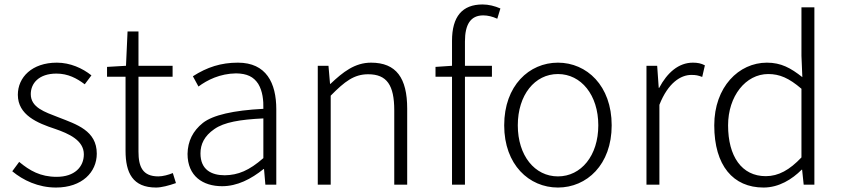

<svg xmlns="http://www.w3.org/2000/svg" viewBox="-20 -828 3772 861"><path d="M231 13C348 13 414 -56 414 -139C414 -242 324 -270 242 -302C180 -326 118 -346 118 -406C118 -454 154 -498 233 -498C285 -498 324 -477 360 -450L390 -490C350 -522 295 -547 235 -547C123 -547 60 -481 60 -403C60 -312 148 -276 227 -250C288 -229 356 -199 356 -136C356 -80 315 -35 234 -35C161 -35 113 -63 66 -102L35 -60C83 -20 151 13 231 13Z M680 13C704 13 738 4 769 -7L755 -52C736 -44 710 -37 690 -37C619 -37 601 -81 601 -148V-484H754V-533H601V-687H552L545 -533L460 -528V-484H543V-152C543 -53 575 13 680 13Z M976 7C1044 7 1106 -25 1162 -70H1164L1170 0H1219V-338C1219 -456 1174 -547 1047 -547C971 -547 909 -527 845 -486L870 -440C909 -469 966 -498 1039 -499C1088 -498 1117 -484 1138 -452C1158 -419 1162 -377 1161 -340C1026 -333 935 -312 890 -277C845 -241 822 -195 821 -138C821 -38 890 7 976 7ZM988 -42C928 -42 879 -67 879 -140C879 -181 896 -218 941 -249C985 -280 1056 -292 1161 -297V-119C1097 -63 1048 -43 988 -42Z M1405 0H1463V-399C1526 -463 1568 -495 1631 -495C1715 -495 1748 -446 1748 -333V0H1806V-341C1806 -478 1757 -547 1644 -547C1571 -547 1518 -505 1462 -452H1460L1453 -533H1405Z M2224 -790C2199 -801 2171 -808 2144 -808C2053 -808 2007 -754 2007 -645V-533L1933 -528V-484H2007V0H2065V-484H2186V-533H2065V-642C2065 -718 2090 -759 2147 -759C2167 -759 2188 -754 2210 -744Z M2482 13C2611 13 2723 -89 2723 -266C2723 -444 2611 -547 2482 -547C2353 -547 2241 -444 2241 -266C2241 -89 2353 13 2482 13ZM2482 -37C2378 -37 2302 -130 2302 -266C2302 -402 2378 -496 2482 -496C2586 -496 2663 -402 2663 -266C2663 -130 2586 -37 2482 -37Z M2879 0H2937V-358C2976 -457 3033 -492 3080 -492C3101 -492 3110 -490 3129 -483L3141 -535C3124 -544 3108 -547 3087 -547C3023 -547 2972 -502 2936 -434H2934L2927 -533H2879Z M3404 13C3473 13 3532 -24 3575 -67H3577L3584 0H3632V-795H3574V-578L3578 -482C3526 -523 3483 -547 3419 -547C3293 -547 3183 -438 3183 -266C3183 -85 3268 13 3404 13ZM3414 -38C3306 -38 3245 -127 3245 -266C3245 -397 3324 -496 3425 -496C3476 -496 3518 -478 3574 -430V-122C3521 -66 3471 -38 3414 -38Z"/></svg>

Font: Spoqa Han Sans Neo Light
Style: Regular
Weight: 300
Designer: [Spoqa Han Sans Neo] Dong-huui Kim ___ Younghwa Kang ___ Yujin Lee ___ [Noto Sans] Ryoko NISHIZUKA ____ (kana & ideograp
Foundry: Spoqa (http://www.spoqa-han-sans.com)
Version: Version 1.100;hotconv 1.0.109;makeotfexe 2.5.65596